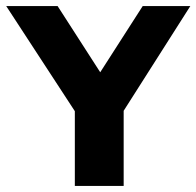

<svg xmlns="http://www.w3.org/2000/svg" viewBox="-44 -615 649 635"><path d="M203.5 0V-309L236 -197.5L-23.5 -595H146.5L310 -341H265L428 -595H585.5L332.5 -197.5L365 -307.5V0Z"/></svg>

Font: Encode Sans SC
Style: Bold
Weight: 700
Version: Version 3.002